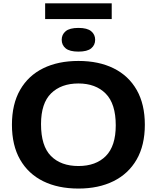

<svg xmlns="http://www.w3.org/2000/svg" viewBox="-20 -1112 932 1142"><path d="M446.5 9.5Q325.5 9.5 236.8 -34.2Q148 -78 99.5 -162.8Q51 -247.5 51 -370Q51 -492.5 99.5 -577.2Q148 -662 236.8 -705.8Q325.5 -749.5 446.5 -749.5Q567.5 -749.5 656.2 -705.5Q745 -661.5 793.2 -576.8Q841.5 -492 841.5 -370Q841.5 -248 792.8 -163.2Q744 -78.5 655.2 -34.5Q566.5 9.5 446.5 9.5ZM446.5 -124.5Q550.5 -124.5 609.5 -184Q668.5 -243.5 668.5 -366.5Q668.5 -495 608.8 -555.2Q549 -615.5 446.5 -615.5Q344 -615.5 284 -556.8Q224 -498 224 -373.5Q224 -243.5 283.2 -184Q342.5 -124.5 446.5 -124.5ZM446.5 -805Q394 -805 370.5 -824.5Q347 -844 347 -875.5Q347 -906.5 370.5 -926.2Q394 -946 446.5 -946Q499 -946 522.5 -926.2Q546 -906.5 546 -875.5Q546 -844 522.5 -824.5Q499 -805 446.5 -805ZM248.5 -998.5V-1092H644.5V-998.5Z"/></svg>

Font: Encode Sans Expanded
Style: Bold
Weight: 700
Width: 7
Designer: Multiple Designers
Foundry: Impallari Type
Version: Version 3.000; ttfautohint (v1.8.3) -l 8 -r 50 -G 200 -x 14 